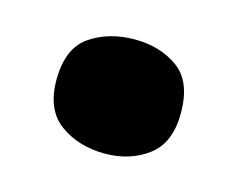

<svg xmlns="http://www.w3.org/2000/svg" viewBox="-44 -234 377 304"><g transform="rotate(15 144.5 -81.5)"><path d="M42 -81Q42 -133 72.5 -154Q103 -175 146 -175Q187 -175 216.5 -154Q246 -133 246 -81Q246 -32 216.5 -10Q187 12 146 12Q103 12 72.5 -10Q42 -32 42 -81Z"/></g></svg>

Font: Noto Sans Meetei Mayek Black
Style: Regular
Weight: 900
Designer: Monotype Design Team and Neelakash Kshetrimayum
Foundry: Monotype Imaging Inc.
Version: Version 2.002; ttfautohint (v1.8.4.7-5d5b)